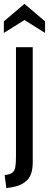

<svg xmlns="http://www.w3.org/2000/svg" viewBox="-24 -735 254 997"><path d="M0 174Q27 171 39 162.5Q51 154 55 134.5Q59 115 59 73V-490H146V107Q146 172 117 200.5Q88 229 40 237L9 242ZM-4 -624 103 -715 210 -624V-564L103 -631L-4 -564Z"/></svg>

Font: Cabin Condensed
Style: Regular
Weight: 400
Width: 3
Designer: Pablo Impallari
Foundry: Pablo Impallari. http://www.impallari.com Igino Marini. http://www.ikern.com
Version: Version 2.200